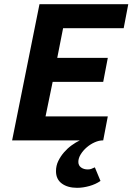

<svg xmlns="http://www.w3.org/2000/svg" viewBox="-20 -672 640 919"><path d="M349 227Q304 227 276 206.5Q248 186 248 147Q248 121 259 98.5Q270 76 286.5 57Q303 38 323 23.5Q343 9 362 0H38L169 -652H594L572 -537H282L254 -395H496L474 -280H232L198 -115H496L474 0H472Q454 0 433.5 9Q413 18 395.5 33Q378 48 366.5 66.5Q355 85 355 103Q355 120 368 129.5Q381 139 400 139Q409 139 416.5 136.5Q424 134 434 129L461 194Q438 210 407.5 218.5Q377 227 349 227Z"/></svg>

Font: Source Code Pro
Style: Bold Italic
Weight: 700
Italic angle: -11°
Monospace: yes
Designer: Paul D. Hunt, Teo Tuominen
Foundry: Adobe Systems Incorporated
Version: Version 1.050;PS 1.000;hotconv 16.6.51;makeotf.lib2.5.65220